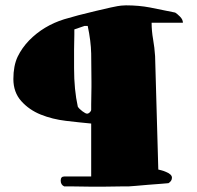

<svg xmlns="http://www.w3.org/2000/svg" viewBox="-20 -697 737 718"><path d="M316 1 244 0H220Q207 -6 207 -21.5Q207 -37 220 -37H321V-235Q278 -239 227 -245Q176 -251 132.5 -268.5Q89 -286 59.5 -319Q30 -352 30 -401.5Q30 -451 46 -485Q62 -518 89 -546Q143 -601 220 -625Q266 -639 338 -656Q410 -673 419 -674Q428 -675 433 -676L451 -677Q499 -677 541 -669Q583 -661 635 -650Q642 -646 653 -635Q664 -624 664 -612H547Q547 -581 552.5 -550Q558 -519 560 -487L572 -63L584 -60Q592 -58 601 -54Q623 -45 623 -32.5Q623 -20 610 -12Q602 -11 580.5 -9.5Q559 -8 534.5 -6Q510 -4 488.5 -2Q467 0 462 0H443L371 1ZM258 -568 257 -512V-442Q257 -361 271 -298Q276 -290 288 -281Q300 -272 305.5 -272Q311 -272 316 -277Q321 -282 321 -287V-307L322 -371V-392Q322 -449 321 -496.5Q320 -544 308 -600H296L258 -587Z"/></svg>

Font: Miltonian Tattoo
Style: Regular
Weight: 400
Designer: Pablo Impallari
Foundry: Pablo Impallari
Version: Version 1.008